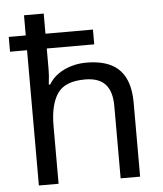

<svg xmlns="http://www.w3.org/2000/svg" viewBox="-54 -807 725 854"><g transform="rotate(-5 309.0 -380.0)"><path d="M173 -760V-670H385V-604H173V-517Q173 -498 171.5 -478.5Q170 -459 168 -443H174Q191 -471 217 -489Q243 -507 275 -516.5Q307 -526 342 -526Q407 -526 450 -505.5Q493 -485 515 -441.5Q537 -398 537 -329V0H450V-323Q450 -388 421 -420Q392 -452 330 -452Q240 -452 206.5 -402Q173 -352 173 -258V0H85V-604H9V-670H85V-760Z"/></g></svg>

Font: Noto Sans Canadian Aboriginal
Style: Regular
Weight: 400
Designer: Monotype Design Team, Typotheque's Kevin King
Foundry: Monotype Imaging Inc.
Version: Version 2.002